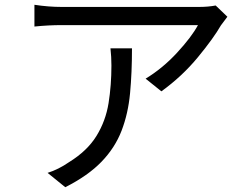

<svg xmlns="http://www.w3.org/2000/svg" viewBox="-20 -746 1040 803"><path d="M253 37 179 -23Q224 -37 269 -68Q345 -115 383.5 -177.5Q422 -240 434 -314.5Q446 -389 446 -472Q446 -508 442 -544H532Q532 -442 524 -356.5Q516 -271 488.5 -199.5Q461 -128 404.5 -69.5Q348 -11 253 37ZM655 -364 589 -417Q660 -460 720.5 -525.5Q781 -591 808 -641H238Q183 -641 124 -635V-726Q183 -717 238 -717H812Q850 -717 882 -723L931 -676L904 -640Q873 -586 807.5 -506.5Q742 -427 655 -364Z"/></svg>

Font: Source Han Sans & Saira Hybrid
Style: Regular
Weight: 400
Designer: Ryoko NISHIZUKA 西塚涼子 (kana & ideographs); Paul D. Hunt (Latin, Greek & Cyrillic); Wenlong ZHANG 张文龙 (bopomofo); Sandoll 
Foundry: Adobe Systems Incorporated
Version: Version 1.00;August 2, 2021;FontCreator 13.0.0.2675 64-bit